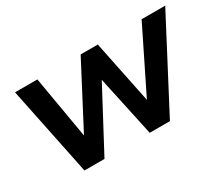

<svg xmlns="http://www.w3.org/2000/svg" viewBox="-92 -713 1075 930"><g transform="rotate(-30 446.0 -248.0)"><path d="M154 0 52 -496H177L239 -135H230L419 -496H515L589 -135H582L760 -496H892L632 0H519L439 -372H464L266 0Z"/></g></svg>

Font: Nunito Sans 9pt
Style: Bold Italic
Weight: 700
Italic angle: -9°
Version: Version 3.101;gftools[0.9.27]